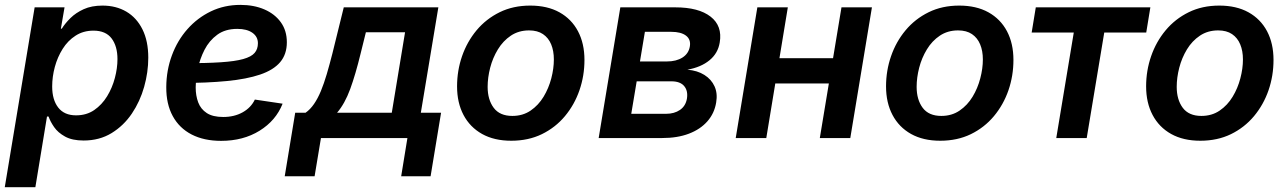

<svg xmlns="http://www.w3.org/2000/svg" viewBox="-33 -573 5345 797"><path d="M-13.2 204.1 110.8 -542.5H234.9L219.7 -454.1H223.6Q237.3 -476.1 259.5 -498Q281.7 -520 314.5 -534.9Q347.2 -549.8 392.6 -549.8Q448.7 -549.8 491.5 -524.7Q534.2 -499.5 558.3 -451.2Q582.5 -402.8 582.5 -333.5Q582.5 -273.4 565.4 -212.6Q548.3 -151.9 514.4 -101.6Q480.5 -51.3 430.2 -20.5Q379.9 10.3 314 10.3Q266.6 10.3 237.1 -6.1Q207.5 -22.5 191.7 -45.4Q175.8 -68.4 168.5 -89.4H162.1L113.8 204.1ZM282.7 -94.2Q326.2 -94.2 358.2 -116.2Q390.1 -138.2 411.6 -173.3Q433.1 -208.5 443.8 -249.3Q454.6 -290 454.6 -327.6Q454.6 -381.3 430.2 -413.6Q405.8 -445.8 355 -445.8Q313 -445.8 280.8 -425Q248.5 -404.3 227.1 -370.1Q205.6 -335.9 194.6 -295.2Q183.6 -254.4 183.6 -213.9Q183.6 -158.7 208.7 -126.5Q233.9 -94.2 282.7 -94.2Z M884.8 11.7Q814 11.7 762.7 -14.6Q711.4 -41 684.1 -91.1Q656.7 -141.1 657.2 -211.9Q657.7 -281.7 680.7 -343.5Q703.6 -405.3 745.1 -452.1Q786.6 -499 842.5 -525.9Q898.4 -552.7 964.8 -552.7Q1021 -552.7 1064.5 -533.9Q1107.9 -515.1 1132.8 -480.5Q1157.7 -445.8 1157.7 -397.5Q1157.7 -347.7 1129.9 -314.9Q1102.1 -282.2 1046.6 -263.4Q991.2 -244.6 908.7 -236.6Q826.2 -228.5 717.3 -228.5L731 -310.5Q823.2 -310.5 883.1 -314.5Q942.9 -318.4 976.6 -327.9Q1010.3 -337.4 1023.9 -353.3Q1037.6 -369.1 1037.6 -393.6Q1037.6 -420.9 1014.6 -437Q991.7 -453.1 952.1 -453.1Q901.9 -453.1 868.7 -428.7Q835.4 -404.3 815.9 -366.2Q796.4 -328.1 788.1 -286.4Q779.8 -244.6 779.3 -210Q779.3 -175.8 789.8 -147.9Q800.3 -120.1 825.2 -103.8Q850.1 -87.4 893.6 -87.4Q939.5 -87.4 974.1 -106.7Q1008.8 -126 1024.9 -159.7L1140.1 -142.6Q1112.3 -72.3 1044.4 -30.3Q976.6 11.7 884.8 11.7Z M1148.9 158.7 1192.4 -105H1235.4Q1254.9 -118.7 1270.5 -141.4Q1286.1 -164.1 1299.1 -195.3Q1312 -226.6 1323.5 -265.6Q1335 -304.7 1346.7 -350.6L1394 -542.5H1786.6L1713.9 -105H1797.9L1754.4 158.7H1632.3L1658.2 0H1299.3L1272.9 158.7ZM1366.2 -105H1593.3L1648.4 -439H1485.8L1463.9 -350.6Q1442.9 -264.2 1420.7 -203.4Q1398.4 -142.6 1366.2 -105Z M2089.4 11.2Q2018.6 11.2 1968.3 -16.8Q1918 -44.9 1891.1 -95.7Q1864.3 -146.5 1864.3 -214.4Q1864.3 -279.8 1885 -339.8Q1905.8 -399.9 1945.3 -447.3Q1984.9 -494.6 2041 -522.2Q2097.2 -549.8 2168 -549.8Q2238.8 -549.8 2289.1 -522Q2339.4 -494.1 2366.2 -443.4Q2393.1 -392.6 2393.1 -324.2Q2393.1 -258.3 2372.3 -198.2Q2351.6 -138.2 2312 -90.8Q2272.5 -43.5 2216.3 -16.1Q2160.2 11.2 2089.4 11.2ZM2093.8 -91.8Q2137.2 -91.8 2169.7 -114Q2202.1 -136.2 2223.4 -171.4Q2244.6 -206.5 2255.4 -247.6Q2266.1 -288.6 2266.1 -326.2Q2266.1 -361.8 2254.9 -388.9Q2243.7 -416 2220.9 -431.4Q2198.2 -446.8 2163.1 -446.8Q2120.1 -446.8 2087.6 -425Q2055.2 -403.3 2033.7 -367.9Q2012.2 -332.5 2001.7 -291.7Q1991.2 -251 1991.2 -212.4Q1991.2 -159.2 2016.4 -125.5Q2041.5 -91.8 2093.8 -91.8Z M2452.1 0 2542 -542.5H2770Q2867.2 -542.5 2916.7 -503.9Q2966.3 -465.3 2954.6 -396.5Q2947.3 -351.6 2912.1 -322.8Q2877 -293.9 2820.3 -283.7Q2861.8 -280.3 2890.9 -262Q2919.9 -243.7 2933.1 -214.6Q2946.3 -185.5 2939.9 -147.9Q2932.6 -102.5 2903.3 -69.3Q2874 -36.1 2826.7 -18.1Q2779.3 0 2715.8 0ZM2587.4 -100.6H2731.9Q2766.1 -100.6 2789.6 -116.7Q2813 -132.8 2818.4 -163.1Q2823.7 -195.8 2807.1 -215.6Q2790.5 -235.4 2754.4 -235.4H2609.9ZM2623.5 -317.9H2735.4Q2774.4 -317.9 2800 -334.2Q2825.7 -350.6 2830.6 -380.4Q2835.4 -409.2 2814.7 -425Q2793.9 -440.9 2753.4 -440.9H2644Z M3458.5 -331.5 3440.9 -226.6H3150.9L3168.5 -331.5ZM3237.3 -542.5 3147.9 0H3021L3110.8 -542.5ZM3586.4 -542.5 3496.6 0H3370.1L3460 -542.5Z M3870.1 11.2Q3799.3 11.2 3749 -16.8Q3698.7 -44.9 3671.9 -95.7Q3645 -146.5 3645 -214.4Q3645 -279.8 3665.8 -339.8Q3686.5 -399.9 3726.1 -447.3Q3765.6 -494.6 3821.8 -522.2Q3877.9 -549.8 3948.7 -549.8Q4019.5 -549.8 4069.8 -522Q4120.1 -494.1 4147 -443.4Q4173.8 -392.6 4173.8 -324.2Q4173.8 -258.3 4153.1 -198.2Q4132.3 -138.2 4092.8 -90.8Q4053.2 -43.5 3997.1 -16.1Q3940.9 11.2 3870.1 11.2ZM3874.5 -91.8Q3918 -91.8 3950.4 -114Q3982.9 -136.2 4004.2 -171.4Q4025.4 -206.5 4036.1 -247.6Q4046.9 -288.6 4046.9 -326.2Q4046.9 -361.8 4035.6 -388.9Q4024.4 -416 4001.7 -431.4Q3979 -446.8 3943.8 -446.8Q3900.9 -446.8 3868.4 -425Q3835.9 -403.3 3814.5 -367.9Q3793 -332.5 3782.5 -291.7Q3772 -251 3772 -212.4Q3772 -159.2 3797.1 -125.5Q3822.3 -91.8 3874.5 -91.8Z M4351.6 0 4424.3 -438H4249.5L4266.6 -542.5H4742.2L4725.1 -438H4550.8L4478 0Z M4949.7 11.2Q4878.9 11.2 4828.6 -16.8Q4778.3 -44.9 4751.5 -95.7Q4724.6 -146.5 4724.6 -214.4Q4724.6 -279.8 4745.4 -339.8Q4766.1 -399.9 4805.7 -447.3Q4845.2 -494.6 4901.4 -522.2Q4957.5 -549.8 5028.3 -549.8Q5099.1 -549.8 5149.4 -522Q5199.7 -494.1 5226.6 -443.4Q5253.4 -392.6 5253.4 -324.2Q5253.4 -258.3 5232.7 -198.2Q5211.9 -138.2 5172.4 -90.8Q5132.8 -43.5 5076.7 -16.1Q5020.5 11.2 4949.7 11.2ZM4954.1 -91.8Q4997.6 -91.8 5030 -114Q5062.5 -136.2 5083.7 -171.4Q5105 -206.5 5115.7 -247.6Q5126.5 -288.6 5126.5 -326.2Q5126.5 -361.8 5115.2 -388.9Q5104 -416 5081.3 -431.4Q5058.6 -446.8 5023.4 -446.8Q4980.5 -446.8 4948 -425Q4915.5 -403.3 4894 -367.9Q4872.6 -332.5 4862.1 -291.7Q4851.6 -251 4851.6 -212.4Q4851.6 -159.2 4876.7 -125.5Q4901.9 -91.8 4954.1 -91.8Z"/></svg>

Font: Inter 16pt SemiBold
Style: Italic
Weight: 600
Italic angle: -9.3988°
Version: Version 4.001;git-66647c0bb